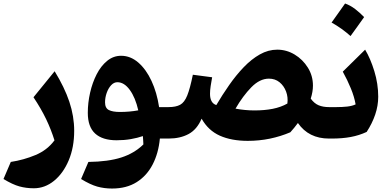

<svg xmlns="http://www.w3.org/2000/svg" viewBox="-20 -796 2233 1103"><path d="M406.2 -44.4Q406.2 50.3 374.8 125Q343.3 199.7 290.5 242.7Q237.8 285.6 174.3 285.6Q130.4 285.6 91.6 274.9Q52.7 264.2 0 232.4L42 134.3Q116.2 123 183.8 94.7Q251.5 66.4 293 10.3Q273.4 -52.2 244.9 -111.8Q216.3 -171.4 172.4 -237.3L293.9 -386.7Q350.6 -294.4 378.4 -211.4Q406.2 -128.4 406.2 -44.4Z M675.8 -475.6Q729.5 -475.6 774.4 -436.8Q819.3 -397.9 850.3 -331.3Q881.3 -264.6 894 -180.7H948.2V0H898.4Q890.6 83.5 857.2 148.4Q823.7 213.4 765.4 250.2Q707 287.1 623.5 287.1Q578.6 287.1 538.6 275.9Q498.5 264.6 445.8 232.4L487.8 134.3Q602.5 132.8 677.2 108.6Q752 84.5 803.7 33.7Q803.2 21.5 802.5 10Q801.8 -1.5 800.8 -14.2Q769.5 -3.4 731.4 3.2Q693.4 9.8 649.9 9.8Q568.8 9.8 526.6 -28.8Q484.4 -67.4 484.4 -147.9Q484.4 -205.6 497.6 -263.4Q510.7 -321.3 535.4 -369.4Q560.1 -417.5 595.7 -446.5Q631.3 -475.6 675.8 -475.6ZM654.3 -323.7Q634.3 -323.7 618.2 -306.2Q602.1 -288.6 592.8 -262Q583.5 -235.4 583.5 -208Q583.5 -174.8 605.5 -163.8Q627.4 -152.8 668.9 -152.8Q724.1 -152.8 774.4 -162.1Q757.8 -235.4 725.6 -279.5Q693.4 -323.7 654.3 -323.7Z M1572.8 -510.7Q1626 -510.7 1672.6 -482.7Q1719.2 -454.6 1748.5 -407.7Q1777.8 -360.8 1777.8 -304.2Q1777.8 -269 1765.1 -229.5Q1785.2 -201.7 1810.5 -191.2Q1835.9 -180.7 1870.1 -180.7H1870.6V0H1870.1Q1753.4 0 1691.4 -89.4Q1681.2 -75.2 1670.2 -62Q1659.2 -48.8 1647.9 -36.1Q1591.8 -12.2 1530.5 0.5Q1469.2 13.2 1403.3 13.2Q1309.6 13.2 1242.9 -16.6Q1176.3 -46.4 1138.2 -114.3Q1111.8 -52.2 1063.5 -26.1Q1015.1 0 948.2 0Q938 0 932.9 -8.1Q927.7 -16.1 927.7 -37.6V-143.1Q927.7 -164.6 932.9 -172.6Q938 -180.7 948.2 -180.7Q990.2 -180.7 1014.9 -194.1Q1039.6 -207.5 1055.7 -247.6Q1071.8 -287.6 1087.9 -366.7L1198.7 -352.1Q1193.8 -326.7 1190.2 -301.8Q1186.5 -276.9 1186.5 -257.3Q1186.5 -204.1 1222.7 -192.4Q1256.8 -250.5 1296.4 -307.1Q1335.9 -363.8 1380.1 -409.9Q1424.3 -456.1 1472.7 -483.4Q1521 -510.7 1572.8 -510.7ZM1524.9 -344.2Q1472.2 -344.2 1423.6 -294.4Q1375 -244.6 1333 -171.9Q1358.4 -167 1386.7 -164.3Q1415 -161.6 1441.9 -161.6Q1500 -161.6 1546.9 -170.9Q1593.8 -180.2 1630.9 -201.2Q1635.7 -237.3 1623.5 -270Q1611.3 -302.7 1585.9 -323.5Q1560.5 -344.2 1524.9 -344.2Z M1962.4 -775.9Q1992.7 -765.1 2019.8 -744.4Q2046.9 -723.6 2071.8 -697.8Q2052.7 -670.9 2033.4 -643.8Q2014.2 -616.7 1993.7 -588.9Q1969.7 -610.4 1942.6 -629.9Q1915.5 -649.4 1884.8 -666.5Q1904.8 -694.3 1924.1 -721.7Q1943.4 -749 1962.4 -775.9ZM1870.6 0Q1860.4 0 1855.2 -8.1Q1850.1 -16.1 1850.1 -37.6V-143.1Q1850.1 -164.6 1855.2 -172.6Q1860.4 -180.7 1870.6 -180.7H1913.1Q1946.3 -180.7 1974.6 -183.8Q2002.9 -187 2022.9 -196.3Q2015.6 -239.3 1995.6 -288.1Q1975.6 -336.9 1949.2 -384.3L2077.6 -510.7Q2107.9 -460.4 2130.4 -387.5Q2152.8 -314.5 2152.8 -240.2Q2152.8 -189 2135.5 -137.9Q2118.2 -86.9 2086.4 -38.1Q2043.5 -18.1 1994.9 -9Q1946.3 0 1886.2 0Z"/></svg>

Font: Pinar DS2-Bold
Style: Regular
Weight: 700
Designer: Amin Abedi
Version: Version 2.000